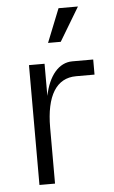

<svg xmlns="http://www.w3.org/2000/svg" viewBox="-53 -761 473 798"><g transform="rotate(-5 184.0 -362.5)"><path d="M79 0H144V-233C144 -367 188 -437 270 -437H347V-500H260C203 -500 161 -449 144 -366V-500H79ZM166 -585H219L303 -725H222Z"/></g></svg>

Font: Uncut Sans Book
Style: Regular
Weight: 350
Designer: Kasper Nordkvist
Foundry: UNCUT.wtf
Version: Version 1.304;Glyphs 3.2 (3246)